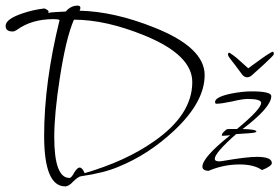

<svg xmlns="http://www.w3.org/2000/svg" viewBox="-38 -601 995 683"><path d="M933 -417Q936 -417 936 -409Q936 -405 925.5 -395.5Q915 -386 901 -372L860 -335Q851 -326 841 -326Q832 -326 824 -335L798 -370Q788 -383 780.5 -392.5Q773 -402 773 -407Q773 -415 779 -413Q781 -412 791.5 -404.5Q802 -397 815 -385L845 -358Q853 -364 861.5 -370Q870 -376 885 -387Q894 -394 908.5 -403.5Q923 -413 929 -416Q931 -417 933 -417ZM194 62Q119 62 119 -118Q119 -307 174 -530Q167 -533 153 -533Q74 -533 21 -494Q13 -489 7 -489Q-18 -489 -18 -509Q-18 -533 41 -553Q78 -566 120 -571Q135 -565 135 -559Q135 -557 133 -555Q143 -557 158.5 -558Q174 -559 196 -560Q214 -581 238 -581Q248 -581 248 -573Q248 -569 245 -563Q369 -560 511 -503Q690 -432 690 -334Q690 -238 581 -136Q490 -51 384 -8Q333 14 250 26Q241 27 223 44Q207 62 194 62ZM209 32Q216 32 226 13Q237 -5 245 -5Q255 -5 263 15Q335 -6 396.5 -34Q458 -62 508 -97Q646 -192 646 -309Q646 -405 478 -474Q339 -531 225 -531Q211 -499 198.5 -447.5Q186 -396 175 -325Q165 -261 160 -208Q155 -155 155 -114Q155 32 209 32ZM703 7Q682 5 682 -8Q682 -41 781 -120Q771 -119 764.5 -118.5Q758 -118 753 -118Q752 -118 751 -119Q751 -125 758 -132Q764 -138 767 -140Q770 -142 778 -142Q786 -142 805 -142Q891 -213 891 -235Q891 -249 843 -249Q825 -249 787 -240Q768 -236 754.5 -234Q741 -232 732 -232Q727 -232 727 -238Q727 -256 784 -268Q804 -272 822.5 -274Q841 -276 857 -276Q927 -276 927 -259Q927 -219 825 -142Q874 -141 874 -133Q874 -129 848 -127L802 -124Q726 -57 726 -36Q726 -27 742 -27Q744 -27 748 -27.5Q752 -28 758 -29Q799 -36 828 -39.5Q857 -43 876 -43Q929 -43 929 -21Q929 -10 894 4Q866 -16 814 -16Q757 -16 703 7Z"/></svg>

Font: Shalimar
Style: Regular
Weight: 400
Designer: Robert E. Leuschke
Foundry: Robert E. Leuschke
Version: Version 1.010; ttfautohint (v1.8.3)